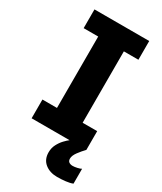

<svg xmlns="http://www.w3.org/2000/svg" viewBox="-225 -779 900 1069"><g transform="rotate(30 225.0 -244.0)"><path d="M49.5 0V-120.5H143V-579.5H49.5V-700H401.5V-579.5H308V-120.5H401.5V0ZM433.5 103V198.5Q417.5 205.5 389.5 208.8Q361.5 212 335.5 212Q288 212 257 187Q226 162 226 116.5Q226 88.5 237.8 65.8Q249.5 43 265.5 26Q281.5 9 293.5 0H401.5Q382 20 364.2 44Q346.5 68 346.5 87Q346.5 102.5 356 109Q365.5 115.5 379.5 115.5Q391.5 115.5 408.2 111.8Q425 108 433.5 103Z"/></g></svg>

Font: Trispace Condensed
Style: Bold
Weight: 700
Width: 3
Designer: Tyler Finck
Foundry: Etcetera Type Company
Version: Version 1.210; ttfautohint (v1.8.3)